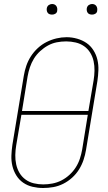

<svg xmlns="http://www.w3.org/2000/svg" viewBox="-20 -932 540 960"><path d="M195 8Q169 8 143 2Q117 -4 96 -18.5Q75 -33 61.5 -55Q48 -77 42 -102Q36 -127 37 -154Q38 -181 42 -208L99 -553Q103 -578 111.5 -603Q120 -628 134.5 -650.5Q149 -673 169 -691.5Q189 -710 213 -722Q237 -734 262.5 -740Q288 -746 313 -746Q340 -746 366 -738.5Q392 -731 412.5 -717Q433 -703 447 -681Q461 -659 467 -633.5Q473 -608 472 -581Q471 -554 467 -527L410 -182Q406 -157 397.5 -132Q389 -107 375 -84.5Q361 -62 340.5 -43.5Q320 -25 296 -13Q272 -1 246.5 3.5Q221 8 196 8Q196 8 195.5 8Q195 8 195 8ZM422 -377 448 -530Q452 -554 452.5 -578.5Q453 -603 448 -626Q443 -649 431 -668.5Q419 -688 400.5 -701Q382 -714 358.5 -719.5Q335 -725 311 -725Q287 -725 264 -720.5Q241 -716 220 -704.5Q199 -693 180.5 -676Q162 -659 149.5 -638.5Q137 -618 129.5 -595.5Q122 -573 118 -550L90 -377ZM196 -10Q219 -10 242.5 -14.5Q266 -19 287.5 -30Q309 -41 327.5 -58Q346 -75 359 -95.5Q372 -116 379.5 -139Q387 -162 391 -185L419 -358H87L61 -205Q57 -181 56.5 -157Q56 -133 61 -110Q66 -87 77.5 -67.5Q89 -48 107.5 -34.5Q126 -21 149 -15.5Q172 -10 196 -10ZM440 -859Q434 -859 428 -861Q422 -863 418.5 -868Q415 -873 414 -879Q413 -885 414 -891Q415 -896 417.5 -900Q420 -904 423.5 -906.5Q427 -909 431.5 -910.5Q436 -912 440 -912Q447 -912 452.5 -909.5Q458 -907 461.5 -902Q465 -897 466 -891Q467 -885 466 -879Q466 -874 463.5 -870Q461 -866 457 -863.5Q453 -861 449 -860Q445 -859 440 -859ZM240 -859Q234 -859 228 -861Q222 -863 218.5 -868Q215 -873 214 -879Q213 -885 214 -891Q215 -896 217.5 -900Q220 -904 223.5 -906.5Q227 -909 231.5 -910.5Q236 -912 240 -912Q247 -912 252.5 -909.5Q258 -907 261.5 -902Q265 -897 266 -891Q267 -885 266 -879Q266 -874 263.5 -870Q261 -866 257 -863.5Q253 -861 249 -860Q245 -859 240 -859Z"/></svg>

Font: Iosevka Curly Thin Oblique
Style: Regular
Weight: 100
Italic angle: -9°
Monospace: yes
Designer: Belleve Invis
Foundry: Belleve Invis
Version: Version 11.1.0; ttfautohint (v1.8.3)